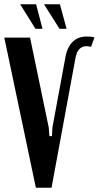

<svg xmlns="http://www.w3.org/2000/svg" viewBox="-28 -874 460 894"><path d="M199 -280 202 -240H214L216 -280L278 -615Q286 -655 310.5 -679.5Q335 -704 377 -704Q396 -704 412 -700L396 -656Q384 -659 373 -659Q362 -659 352 -653.5Q342 -648 335 -637Q328 -626 324 -607L212 0H139L-8 -699H112ZM137 -740 66 -854H140L170 -740ZM249 -740 177 -854H251L282 -740Z"/></svg>

Font: Moniqa ExtBd Paragraph
Style: Regular
Weight: 800
Designer: Rajesh Rajput
Foundry: Rajesh Rajput
Version: Version 1.000